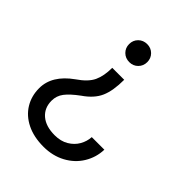

<svg xmlns="http://www.w3.org/2000/svg" viewBox="-230 -870 1101 1101"><g transform="rotate(45 320.0 -319.5)"><path d="M244 -665Q244 -696 265 -717Q286 -738 318 -738Q349 -738 370 -717Q391 -696 391 -665Q391 -634 370 -613Q349 -592 318 -592Q286 -592 265 -613Q244 -634 244 -665ZM58 -121Q58 -225 169 -304Q231 -346 251.5 -390Q272 -434 272 -500H369Q369 -411 345.5 -357.5Q322 -304 259 -261Q206 -222 182.5 -191Q159 -160 159 -121Q159 -62 199.5 -27.5Q240 7 312 7Q361 7 396 -14Q431 -35 449.5 -67.5Q468 -100 470 -136H572Q570 -72 537 -18Q504 36 445.5 67.5Q387 99 313 99Q234 99 176.5 70.5Q119 42 88.5 -8Q58 -58 58 -121Z"/></g></svg>

Font: Gmarket Sans TTF Medium
Style: Regular
Weight: 500
Designer: Creative Director : Sungho Lee; Art Director : Kiwoong Choi; Project Manager : Sori Yang, Jongwook Yoon; Font Designer :
Foundry: Sandoll Inc.
Version: Version 1.000;hotconv 1.0.109;makeotfexe 2.5.65596